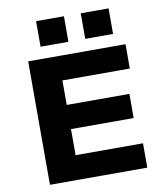

<svg xmlns="http://www.w3.org/2000/svg" viewBox="-97 -1000 930 1080"><g transform="rotate(-10 367.5 -460.0)"><path d="M100 0V-705H656V-566H271V-426H629V-288H271V-139H656V0ZM438 -774V-920H597V-774ZM183 -774V-920H342V-774Z"/></g></svg>

Font: Nunito Sans 7pt SemiExpanded ExtraBold
Style: Regular
Weight: 800
Width: 6
Designer: Vernon Adams
Foundry: Vernon Adams
Version: Version 3.101;gftools[0.9.27]